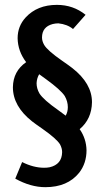

<svg xmlns="http://www.w3.org/2000/svg" viewBox="-20 -691 433 792"><path d="M130.9 -347.7Q131.8 -368.2 141.6 -384.8Q151.4 -377.9 169.9 -364.3Q230.5 -320.3 247.1 -294.9Q259.8 -272.5 259.8 -249Q259.8 -229.5 251 -213.9Q241.2 -221.7 220.7 -236.3Q159.2 -279.3 142.6 -305.7Q130.9 -326.2 130.9 -347.7ZM359.4 -269.5Q359.4 -346.7 278.3 -410.2Q264.6 -420.9 236.3 -440.4Q175.8 -482.4 162.1 -505.9Q153.3 -521.5 153.3 -536.1Q153.3 -580.1 197.3 -591.8Q209 -594.7 220.7 -594.7Q257.8 -590.8 281.2 -571.3L333 -629.9Q282.2 -670.9 214.8 -670.9Q133.8 -670.9 85.9 -619.1Q52.7 -583 52.7 -533.2Q53.7 -479.5 87.9 -434.6Q34.2 -397.5 33.2 -331.1Q33.2 -252.9 112.3 -190.4Q126 -179.7 154.3 -160.2Q212.9 -119.1 227.5 -95.7Q236.3 -79.1 236.3 -63.5Q235.4 -12.7 184.6 -1Q173.8 1 162.1 1Q118.2 1 71.3 -22.5L43 45.9Q106.4 81.1 167 81.1Q258.8 81.1 306.6 21.5Q336.9 -17.6 336.9 -71.3Q335.9 -119.1 308.6 -158.2Q358.4 -200.2 359.4 -269.5Z"/></svg>

Font: Yaldevi Colombo SemiBold
Style: Regular
Weight: 600
Designer: Sol Matas, Denzil Rajitha, Kosala Senevirathne and Pathum Egodawatta
Foundry: Mooniak
Version: Version 1.020 ; ttfautohint (v1.6)